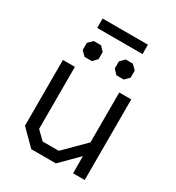

<svg xmlns="http://www.w3.org/2000/svg" viewBox="-188 -912 944 1027"><g transform="rotate(30 283.5 -398.0)"><path d="M70 -92V-498H144V-115L194 -66H294L418 -190V-498H492V0H420V-106L314 0H162ZM143 -796H423V-738H143ZM135 -597V-641L162 -668H207L233 -641V-597L207 -570H162ZM333 -597V-641L359 -668H404L431 -641V-597L404 -570H359Z"/></g></svg>

Font: Chakra Petch
Style: Regular
Weight: 400
Designer: Katatrad Aksorn Co.,Ltd.
Foundry: Cadson Demak Co.,Ltd.
Version: Version 1.000; ttfautohint (v1.6)